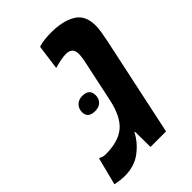

<svg xmlns="http://www.w3.org/2000/svg" viewBox="-225 -721 812 812"><g transform="rotate(-45 181.5 -315.0)"><path d="M27.8 10.3Q14.6 10.3 0.5 8.5Q-13.7 6.8 -27.8 3.9L3.9 -120.6Q9.3 -117.7 17.1 -114.7Q24.9 -111.8 35.6 -111.8Q112.3 -111.8 152.6 -145.8Q192.9 -179.7 210.4 -261.7L252 -457.5Q255.9 -478 255.9 -492.7Q255.9 -531.2 216.8 -531.2Q202.1 -531.2 183.1 -527.3Q164.1 -523.4 146 -518.1L161.1 -629.9Q179.2 -635.7 199.2 -637.7Q219.2 -639.6 237.3 -639.6Q305.2 -639.6 348.1 -614.7Q391.1 -589.8 391.1 -526.9Q391.1 -510.7 387.9 -490.7Q384.8 -470.7 379.9 -447.3L284.7 0H191.9L190.9 -91.8H187.5Q167.5 -51.8 127.2 -20.8Q86.9 10.3 27.8 10.3ZM133.8 -272.5Q90.8 -272.5 90.8 -309.1Q90.8 -328.6 104.2 -342.8Q117.7 -356.9 140.6 -356.9Q182.6 -356.9 182.6 -318.8Q182.6 -298.3 169.9 -285.4Q157.2 -272.5 133.8 -272.5Z"/></g></svg>

Font: Open Sans Condensed
Style: Bold Italic
Weight: 700
Width: 3
Italic angle: -12°
Designer: Monotype Design Team
Foundry: Monotype Imaging Inc.
Version: Version 3.003; ttfautohint (v1.8.4)